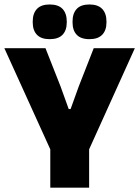

<svg xmlns="http://www.w3.org/2000/svg" viewBox="-20 -860 638 880"><path d="M218 -159 0 -639H188.5L257.5 -464L295 -360H303.5L341 -464L409.5 -639H598L381 -159ZM210.5 0V-320H388.5V0ZM207.5 -680.5Q168.5 -680.5 149.2 -700.8Q130 -721 130 -757.5V-761.5Q130 -798.5 149.2 -819Q168.5 -839.5 207.5 -839.5Q247.5 -839.5 266.8 -819Q286 -798.5 286 -761.5V-757.5Q286 -721 266.8 -700.8Q247.5 -680.5 207.5 -680.5ZM390 -680.5Q350.5 -680.5 331.5 -700.8Q312.5 -721 312.5 -757.5V-761.5Q312.5 -798.5 331.5 -819Q350.5 -839.5 390 -839.5Q429 -839.5 448.5 -819Q468 -798.5 468 -761.5V-757.5Q468 -721 448.5 -700.8Q429 -680.5 390 -680.5Z"/></svg>

Font: Anek Latin Medium ExtraBold
Style: Regular
Weight: 800
Version: Version 1.003